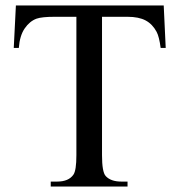

<svg xmlns="http://www.w3.org/2000/svg" viewBox="-20 -682 651 702"><path d="M578.6 -662.1 585.9 -506.8H567.4Q562 -547.9 552.7 -565.4Q537.6 -593.8 512.5 -607.2Q487.3 -620.6 446.3 -620.6H353V-114.7Q353 -53.7 366.2 -38.6Q384.8 -18.1 423.3 -18.1H446.3V0H165.5V-18.1H189Q231 -18.1 248.5 -43.5Q259.3 -59.1 259.3 -114.7V-620.6H179.7Q133.3 -620.6 113.8 -613.8Q88.4 -604.5 70.3 -578.1Q52.2 -551.8 48.8 -506.8H30.3L38.1 -662.1Z"/></svg>

Font: Jameel Khushkhati
Style: Regular
Weight: 400
Version: Version 3.5